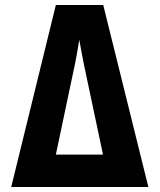

<svg xmlns="http://www.w3.org/2000/svg" viewBox="-20 -750 640 770"><path d="M25 0H575L394 -730H204ZM274 -462C283 -501 293 -558 298 -590C304 -558 314 -501 323 -461L393 -130H204Z"/></svg>

Font: JetBrains Mono ExtraBold
Style: Regular
Weight: 800
Monospace: yes
Designer: Philipp Nurullin, Konstantin Bulenkov
Foundry: JetBrains
Version: Version 2.305